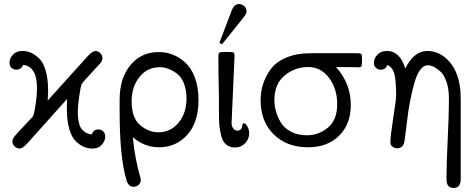

<svg xmlns="http://www.w3.org/2000/svg" viewBox="-20 -720 2331 945"><path d="M26.9 -411.1Q26.9 -433.1 43.9 -451.2Q61 -469.2 89.8 -469.2Q111.8 -469.2 131.8 -460.7Q151.9 -452.1 172.4 -432.6Q192.9 -413.1 204.8 -372.1Q216.8 -331.1 216.8 -273.9Q216.8 -265.1 214.8 -225.1L411.1 -442.9Q435.1 -468.8 449 -469Q462.9 -469.2 473.4 -458.7Q483.9 -448.2 483.9 -434.1Q483.9 -420.9 473.9 -408.9Q463.9 -397 397 -325.2Q383.8 -311 380.4 -302Q377 -293 370.1 -247.1Q363.3 -205.1 362.8 -169.9Q362.8 -136.7 368.9 -113.8Q375 -90.8 386.5 -79.8Q397.9 -68.8 407.5 -64.5Q417 -60.1 431.2 -58.1Q440.9 -83 463.9 -83Q478 -83 488 -73.5Q498 -64 498 -47.9Q498 -25.9 481 -7.3Q463.9 11.2 436 11.2Q414.1 11.2 394 3.2Q374 -4.9 353.5 -24.4Q333 -43.9 321 -85Q309.1 -126 309.1 -185.1Q309.1 -201.2 309.6 -213.1Q310.1 -225.1 310.1 -232.9L115.2 -15.1Q91.3 10.7 77.1 11Q63 11.2 52 0.7Q41 -9.8 41 -23.9Q41 -35.2 50.5 -47.6Q60.1 -60.1 97.2 -99.1Q117.2 -120.1 128.9 -132.8Q129.9 -133.8 133.1 -137Q136.2 -140.1 136.7 -141.1Q137.2 -142.1 139.6 -144.5Q142.1 -147 142.6 -148.4Q143.1 -149.9 144.5 -153.6Q146 -157.2 146.5 -160.2Q147 -163.1 148.4 -168Q149.9 -172.9 150.9 -179Q151.9 -185.1 152.8 -192.6Q153.8 -200.2 155.8 -210Q161.6 -246.1 162.1 -287.1Q162.1 -392.1 94.2 -400.9L91.8 -396Q88.9 -392.1 85.9 -387.9Q83 -383.8 75.9 -380.4Q68.8 -377 61 -377Q46.9 -377 36.9 -386Q26.9 -395 26.9 -411.1Z M568.8 -171.9Q568.8 -171.9 568.8 -229Q568.8 -335 621.8 -399.4Q674.8 -463.9 762.7 -463.9Q797.9 -463.9 830.8 -450.9Q863.8 -438 892.8 -411.4Q921.9 -384.8 939.5 -337.4Q957 -290 957 -228Q957 -118.2 901.9 -56.6Q846.7 4.9 762.7 4.9Q690.9 4.9 633.8 -44.9Q638.7 10.3 648.2 58.6Q657.7 106.9 665.3 133.1Q672.9 159.2 672.9 166Q672.9 180.2 662.4 189.7Q651.9 199.2 637.7 199.2Q610.8 199.2 602.1 165Q568.8 54.2 568.8 -171.9ZM627.9 -221.2Q627.9 -139.2 669.9 -104Q711.9 -68.8 758.8 -68.8Q819.8 -68.8 858.9 -116Q897.9 -163.1 897.9 -235.8Q897.9 -279.8 884.3 -312Q870.6 -344.2 848.6 -359.6Q826.7 -375 806.6 -382.1Q786.6 -389.2 766.6 -389.2Q704.6 -389.2 666.3 -341.1Q627.9 -293 627.9 -221.2Z M1054.7 -442.9Q1054.7 -455.1 1058.6 -459.5Q1062.5 -463.9 1074.7 -463.9H1113.3Q1127.4 -463.9 1130.9 -460Q1134.3 -456.1 1134.3 -443.8L1120.6 -132.8Q1120.6 -129.9 1120.1 -125Q1119.6 -120.1 1119.6 -117.2Q1119.6 -101.1 1125.5 -91.6Q1131.3 -82 1137.5 -79.6Q1143.6 -77.1 1148.4 -77.1Q1166.5 -77.1 1171.4 -94.2Q1172.4 -97.2 1172.9 -103.5Q1173.3 -109.9 1175.5 -111.3Q1177.7 -112.8 1182.6 -112.8Q1189.5 -112.8 1198 -96.9Q1206.5 -81.1 1206.5 -64Q1206.5 -36.1 1186.5 -15.1Q1166.5 5.9 1136.7 5.9Q1110.8 5.9 1093.8 -8.1Q1076.7 -22 1069.1 -50.5Q1061.5 -79.1 1059.6 -105Q1057.6 -130.9 1057.6 -171.9V-232.9Q1054.7 -382.8 1054.7 -442.9ZM1059.6 -508.8Q1063.5 -520 1116.7 -658.2Q1116.7 -658.2 1118.7 -664.1Q1120.6 -669.9 1121.6 -671.4Q1122.6 -672.9 1125 -678Q1127.4 -683.1 1128.9 -685.1Q1130.4 -687 1133.5 -690.4Q1136.7 -693.8 1139.6 -695.3Q1142.6 -696.8 1146.5 -698.5Q1150.4 -700.2 1155.8 -700.2Q1169.9 -700.2 1181.6 -690.2Q1193.4 -680.2 1193.4 -665V-664.1Q1193.4 -654.3 1185.1 -642.6Q1176.8 -630.9 1113.8 -553.2Q1088.9 -521 1072.8 -502Z M1262.7 -227.1Q1262.7 -267.1 1274.2 -304.4Q1285.6 -341.8 1311.3 -377.9Q1336.9 -414.1 1387.7 -436Q1438.5 -458 1508.8 -458H1740.7Q1754.9 -458 1758.3 -453.1Q1761.7 -448.2 1761.7 -432.1V-413.1Q1761.7 -397 1757.8 -392.6Q1753.9 -388.2 1741.7 -388.2L1740.7 -389.2Q1697.8 -390.1 1633.8 -390.1Q1707 -309.1 1706.5 -202.1Q1706.5 -109.4 1649.2 -52.2Q1591.8 4.9 1496.6 4.9Q1391.6 4.9 1327.1 -58.6Q1262.7 -122.1 1262.7 -227.1ZM1330.6 -227.1Q1330.6 -200.2 1338.1 -172.6Q1345.7 -145 1362.3 -116.9Q1378.9 -88.9 1412.4 -71.5Q1445.8 -54.2 1490.7 -54.2Q1548.8 -54.2 1594.2 -92Q1639.6 -129.9 1639.6 -207Q1639.6 -283.2 1599.6 -336.7Q1559.6 -390.1 1497.6 -390.1Q1431.6 -390.1 1381.1 -348.6Q1330.6 -307.1 1330.6 -227.1Z M1820.3 -411.1Q1820.3 -433.1 1837.9 -451.2Q1855.5 -469.2 1883.3 -469.2Q1949.2 -469.2 1974.6 -382.8Q2017.6 -468.8 2082.5 -469.2Q2146.5 -469.2 2193.1 -415Q2239.7 -360.8 2246.6 -266.1Q2247.6 -250 2247.6 -217.8V161.1Q2247.6 205.1 2212.4 205.1Q2178.2 205.1 2177.7 164.1V146Q2177.7 86.9 2183.6 -35.2Q2189.5 -157.2 2189.5 -222.2V-235.8Q2189.5 -283.7 2177 -318.8Q2164.6 -354 2145.5 -370.1Q2126.5 -386.2 2112.1 -392.6Q2097.7 -398.9 2086.4 -398.9Q2044.4 -398.9 2019.5 -311.5Q1994.6 -224.1 1983.2 -121.6Q1971.7 -19 1967.3 -11.2Q1957.5 9.8 1934.6 9.8Q1923.3 9.8 1912.4 2.4Q1901.4 -4.9 1901.4 -22Q1901.4 -48.8 1915.5 -139.4Q1929.7 -230 1929.7 -250Q1929.7 -328.1 1920.2 -359.1Q1910.6 -390.1 1886.7 -399.9Q1877 -377 1854.5 -377Q1840.3 -377 1830.3 -386Q1820.3 -395 1820.3 -411.1Z"/></svg>

Font: CMU Concrete
Style: Roman
Weight: 500
Version: Version 0.7.0